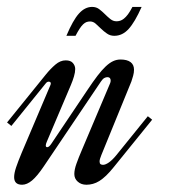

<svg xmlns="http://www.w3.org/2000/svg" viewBox="-77 -521 481 542"><path d="M64.9 -279.8Q66.4 -283.2 66.4 -285.2Q66.4 -288.1 64.7 -289.3Q63 -290.5 60.5 -290.5Q55.7 -290.5 51.8 -285.2L-44.9 -165.5L-57.1 -175.3L52.7 -311Q65.4 -326.7 79.3 -338.6Q93.3 -350.6 108.4 -350.6Q122.6 -350.6 128.9 -343Q135.3 -335.4 135.3 -326.2Q135.3 -316.9 131.8 -305.2Q128.4 -293.5 123 -280.8L55.2 -121.1Q52.2 -114.3 52.2 -110.4Q52.2 -105.5 56.2 -105.5Q61.5 -105.5 67.9 -115.2L169.9 -267.1Q185.5 -290.5 198 -306.9Q210.4 -323.2 221.4 -333.5Q232.4 -343.8 242.4 -348.4Q252.4 -353 263.2 -353Q281.7 -353 291.5 -345.7Q301.3 -338.4 301.3 -324.2Q301.3 -315.9 298.8 -306.9Q296.4 -297.9 293.9 -291L209 -83Q207 -78.1 205.6 -73.5Q204.1 -68.8 204.1 -65.4Q204.1 -59.6 206.8 -57.6Q209.5 -55.7 213.9 -55.7Q220.7 -55.7 230.5 -62.5Q240.2 -69.3 251 -82.5L340.3 -192.9L352.5 -183.1L244.6 -49.8Q232.9 -35.2 222.7 -25.4Q212.4 -15.6 203.4 -10Q194.3 -4.4 185.3 -2Q176.3 0.5 167 0.5Q152.3 0.5 142.6 -8.1Q132.8 -16.6 132.8 -29.8Q132.8 -42 138.7 -58.6Q144.5 -75.2 154.8 -99.1L233.9 -286.1Q235.4 -289.6 235.4 -293.5Q235.4 -303.2 226.1 -303.2Q222.2 -303.2 217.5 -300.8Q212.9 -298.3 208 -291L46.9 -51.8Q27.8 -23.4 13.4 -11.5Q-1 0.5 -14.6 0.5Q-37.1 0.5 -37.1 -21Q-37.1 -32.2 -31.5 -48.8Q-25.9 -65.4 -16.1 -88.9L64.9 -279.8ZM322.8 -501.5Q303.7 -458.5 286.1 -439.2Q268.6 -419.9 245.6 -419.9Q233.9 -419.9 224.9 -426.3Q215.8 -432.6 208 -440.2Q200.2 -447.8 193.1 -454.1Q186 -460.4 177.2 -460.4Q171.9 -460.4 167.2 -458.7Q162.6 -457 157.7 -452.4Q152.8 -447.8 147.7 -439.9Q142.6 -432.1 136.2 -419.9H110.4Q128.9 -463.9 145.8 -482.7Q162.6 -501.5 183.1 -501.5Q194.8 -501.5 203.1 -495.1Q211.4 -488.8 219 -481.2Q226.6 -473.6 234.4 -467.3Q242.2 -460.9 252 -460.9Q256.8 -460.9 262 -462.4Q267.1 -463.9 272.7 -468.3Q278.3 -472.7 284.2 -480.5Q290 -488.3 296.9 -501.5H322.8Z"/></svg>

Font: Dynalight
Style: Regular
Weight: 400
Version: Version 1.000